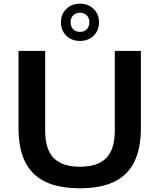

<svg xmlns="http://www.w3.org/2000/svg" viewBox="-20 -1018 870 1048"><path d="M416.5 9.5Q299 9.5 225 -27.2Q151 -64 116 -137Q81 -210 81 -318V-740H226.5V-305.5Q226.5 -202.5 273.2 -155.2Q320 -108 416.5 -108Q513 -108 559.8 -155.2Q606.5 -202.5 606.5 -305.5V-740H749V-318Q749 -210 714.2 -137Q679.5 -64 606 -27.2Q532.5 9.5 416.5 9.5ZM416.5 -794.5Q371.5 -794.5 342 -823.2Q312.5 -852 312.5 -896.5Q312.5 -940.5 342 -969.2Q371.5 -998 416.5 -998Q461.5 -998 491 -969.2Q520.5 -940.5 520.5 -896.5Q520.5 -852 491 -823.2Q461.5 -794.5 416.5 -794.5ZM416.5 -844Q439 -844 453.2 -858.2Q467.5 -872.5 467.5 -896.5Q467.5 -921 453.2 -934.8Q439 -948.5 416.5 -948.5Q394.5 -948.5 380 -934.8Q365.5 -921 365.5 -896.5Q365.5 -872.5 379.8 -858.2Q394 -844 416.5 -844Z"/></svg>

Font: Encode Sans SC Expanded SemiBold
Style: Regular
Weight: 600
Width: 7
Designer: Multiple Designers
Foundry: Impallari Type
Version: Version 3.002